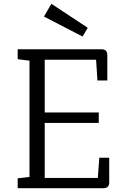

<svg xmlns="http://www.w3.org/2000/svg" viewBox="-20 -989 667 1009"><path d="M73 0V-52L135 -59V-670L73 -678V-730H514Q544 -730 544 -699V-566H492L485 -675H215V-398H499V-343H215V-54H494L502 -160H554V-31Q554 0 523 0ZM414 -797 211 -902 250 -969 441 -843Z"/></svg>

Font: Fauna One
Style: Regular
Weight: 400
Designer: Eduardo Rodriguez Tunni
Foundry: Eduardo Rodriguez Tunni
Version: Version 2.001; ttfautohint (v1.8.4.7-5d5b);gftools[0.9.23]